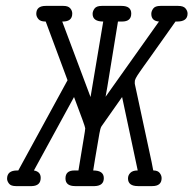

<svg xmlns="http://www.w3.org/2000/svg" viewBox="-20 -631 656 651"><path d="M4 -25Q4 -53 38 -53H42L209 -359L135 -558H134Q117 -558 110 -566.5Q103 -575 103 -584Q103 -611 135 -611H195Q211 -611 218 -603Q225 -595 225 -585Q225 -558 193 -558H191L287 -302L330 -558Q294 -558 294 -584Q294 -593 300.5 -602Q307 -611 325 -611H392Q425 -611 425 -585Q425 -558 394 -558H380L344 -337L338 -303L519 -558Q493 -560 493 -584Q493 -593 499.5 -602Q506 -611 524 -611H584Q602 -611 609 -602.5Q616 -594 616 -585Q616 -558 581 -558H575Q557 -532 539 -507Q521 -482 509.5 -465.5Q498 -449 486.5 -433Q475 -417 468.5 -408Q462 -399 455.5 -389.5Q449 -380 446 -375.5Q443 -371 440.5 -366Q438 -361 437.5 -358.5Q437 -356 437 -353V-347L494 -82Q497 -66 499 -56L500 -53Q515 -53 521.5 -44.5Q528 -36 528 -27Q528 0 496 0H448Q414 0 414 -26Q414 -37 422 -45Q430 -53 446 -53H447L394 -302Q328 -209 324 -202.5Q320 -196 317 -178Q298 -68 296 -53Q332 -53 332 -27Q332 -1 301 0H235Q202 0 202 -26Q202 -53 232 -53H246Q248 -64 253.5 -98.5Q259 -133 264 -162Q269 -191 269 -196Q269 -202 231 -302L95 -53Q118 -49 118 -28Q118 -1 88 0H34Q17 0 10.5 -8.5Q4 -17 4 -25Z"/></svg>

Font: CMU Typewriter Text
Style: LightOblique
Weight: 200
Italic angle: -9.46001°
Version: Version 0.7.0